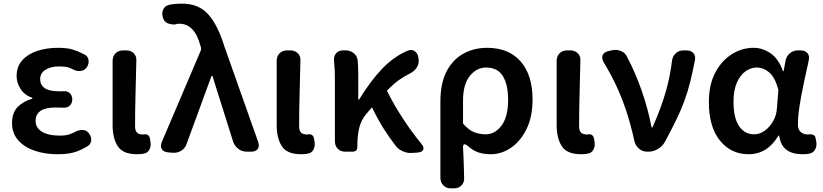

<svg xmlns="http://www.w3.org/2000/svg" viewBox="-20 -831 4511 1052"><path d="M294 14Q224 14 167.5 -6Q111 -26 78.5 -64Q46 -102 46 -156Q46 -214 77.5 -245.5Q109 -277 157 -290V-295Q114 -310 92.5 -344Q71 -378 71 -414Q71 -467 102.5 -501.5Q134 -536 185.5 -552.5Q237 -569 297 -569Q347 -569 377 -560Q407 -551 440 -534Q460 -525 464.5 -505.5Q469 -486 458 -466Q447 -448 428.5 -443.5Q410 -439 390 -446Q369 -457 353.5 -462Q338 -467 303 -467Q259 -467 229.5 -449Q200 -431 200 -397Q200 -366 224.5 -348.5Q249 -331 301 -331Q311 -331 317 -331Q323 -331 328 -331Q349 -333 362.5 -320.5Q376 -308 376 -285Q375 -264 362 -252Q349 -240 328 -241Q321 -241 308 -241.5Q295 -242 284 -242Q175 -242 175 -168Q175 -131 209.5 -109.5Q244 -88 307 -88Q339 -88 357.5 -94Q376 -100 401 -113Q421 -121 440 -118Q459 -115 471 -95Q483 -76 479 -56.5Q475 -37 455 -27Q429 -12 406 -3Q383 6 357 10Q331 14 294 14Z M730 14Q654 14 625.5 -29.5Q597 -73 597 -146V-497Q597 -523 613 -539Q629 -555 655 -555H671Q697 -555 713 -539Q729 -523 727 -497Q725 -402 722.5 -313Q720 -224 720 -139Q720 -114 731 -104Q742 -94 763 -94L771 -95Q782 -97 790.5 -91Q799 -85 801 -74L805 -51Q808 -29 798 -10.5Q788 8 766 11Q762 12 754.5 13Q747 14 730 14Z M1003 -44Q995 -19 973.5 -5.5Q952 8 926 6L902 4Q876 2 866.5 -14Q857 -30 867 -54L1080 -554Q1083 -560 1081 -571L1078 -581Q1046 -701 963 -701Q952 -701 948 -700Q944 -699 940 -697Q916 -696 897.5 -704Q879 -712 872 -736Q865 -760 875 -780.5Q885 -801 910 -805Q916 -807 934.5 -809Q953 -811 978 -811Q1068 -811 1120.5 -753Q1173 -695 1210 -575L1394 -55Q1403 -30 1392.5 -15Q1382 0 1356 0H1332Q1306 0 1285.5 -15.5Q1265 -31 1257 -56L1144 -415H1139Z M1629 14Q1553 14 1524.5 -29.5Q1496 -73 1496 -146V-497Q1496 -523 1512 -539Q1528 -555 1554 -555H1570Q1596 -555 1612 -539Q1628 -523 1626 -497Q1624 -402 1621.5 -313Q1619 -224 1619 -139Q1619 -114 1630 -104Q1641 -94 1662 -94L1670 -95Q1681 -97 1689.5 -91Q1698 -85 1700 -74L1704 -51Q1707 -29 1697 -10.5Q1687 8 1665 11Q1661 12 1653.5 13Q1646 14 1629 14Z M2237 7Q2211 9 2185 -3Q2159 -15 2145 -36Q2113 -78 2083.5 -124Q2054 -170 2018 -243L1989 -209Q1960 -176 1949 -133Q1938 -90 1938 -31V-26Q1938 0 1911 0H1872Q1846 0 1830.5 -16Q1815 -32 1815 -58V-393Q1815 -426 1814 -447.5Q1813 -469 1810 -498Q1808 -523 1821.5 -539Q1835 -555 1861 -555H1874Q1900 -555 1919 -539Q1938 -523 1940 -498Q1941 -487 1942 -464.5Q1943 -442 1943 -421V-285H1947Q2011 -389 2074.5 -455Q2138 -521 2213 -553Q2237 -563 2254 -549.5Q2271 -536 2273 -511L2274 -504Q2276 -478 2261.5 -458Q2247 -438 2224 -427Q2193 -412 2164.5 -391.5Q2136 -371 2100 -334Q2140 -254 2187.5 -181.5Q2235 -109 2288 -44Q2305 -24 2299 -10.5Q2293 3 2267 5Z M2451 201Q2425 201 2409 184.5Q2393 168 2393 142V-274Q2393 -375 2427 -440Q2461 -505 2519 -537Q2577 -569 2649 -569Q2768 -569 2833 -494Q2898 -419 2898 -286Q2898 -191 2865 -124Q2832 -57 2780 -21.5Q2728 14 2669 14Q2629 14 2599.5 3.5Q2570 -7 2540 -34Q2517 -51 2517 -24Q2519 15 2520 39.5Q2521 64 2521.5 86Q2522 108 2523 142Q2525 168 2509 184.5Q2493 201 2467 201ZM2641 -95Q2692 -95 2728 -143Q2764 -191 2764 -284Q2764 -368 2735 -414.5Q2706 -461 2643 -461Q2591 -461 2554 -414.5Q2517 -368 2517 -281V-154Q2549 -117 2579.5 -106Q2610 -95 2641 -95Z M3163 14Q3087 14 3058.5 -29.5Q3030 -73 3030 -146V-497Q3030 -523 3046 -539Q3062 -555 3088 -555H3104Q3130 -555 3146 -539Q3162 -523 3160 -497Q3158 -402 3155.5 -313Q3153 -224 3153 -139Q3153 -114 3164 -104Q3175 -94 3196 -94L3204 -95Q3215 -97 3223.5 -91Q3232 -85 3234 -74L3238 -51Q3241 -29 3231 -10.5Q3221 8 3199 11Q3195 12 3187.5 13Q3180 14 3163 14Z M3526 0Q3500 0 3481 -16.5Q3462 -33 3456 -58Q3436 -149 3412 -221.5Q3388 -294 3358 -358.5Q3328 -423 3288 -489Q3275 -512 3282 -529Q3289 -546 3314 -551L3335 -556Q3360 -561 3383.5 -551Q3407 -541 3417 -517Q3461 -434 3496 -334Q3531 -234 3550 -133H3555Q3600 -234 3625.5 -320.5Q3651 -407 3662 -497Q3665 -523 3682.5 -539Q3700 -555 3726 -555H3740Q3766 -555 3779.5 -539.5Q3793 -524 3787 -498Q3775 -435 3761.5 -381.5Q3748 -328 3729.5 -277.5Q3711 -227 3684.5 -172.5Q3658 -118 3622 -52Q3609 -29 3584.5 -14.5Q3560 0 3534 0Z M4082 14Q3985 14 3924.5 -61Q3864 -136 3864 -272Q3864 -366 3898.5 -432Q3933 -498 3989 -533.5Q4045 -569 4109 -569Q4158 -569 4201.5 -539.5Q4245 -510 4270 -442H4274L4284 -498Q4289 -524 4308 -539.5Q4327 -555 4352 -555H4366Q4392 -555 4404.5 -539.5Q4417 -524 4411 -499Q4397 -436 4383.5 -372.5Q4370 -309 4361 -251.5Q4352 -194 4352 -148Q4352 -120 4368 -107Q4384 -94 4407 -94Q4414 -94 4417 -95Q4429 -96 4438 -91Q4447 -86 4449 -73L4453 -52Q4456 -30 4446 -11.5Q4436 7 4414 11Q4410 12 4401.5 13Q4393 14 4376 14Q4322 14 4289.5 -10Q4257 -34 4249 -88H4245Q4185 14 4082 14ZM4112 -95Q4142 -95 4169.5 -114.5Q4197 -134 4216 -167Q4235 -200 4237 -239L4245 -339Q4226 -408 4194.5 -434.5Q4163 -461 4126 -461Q4094 -461 4065 -440.5Q4036 -420 4017.5 -378.5Q3999 -337 3999 -273Q3999 -185 4029.5 -140Q4060 -95 4112 -95Z"/></svg>

Font: Chiron GoRound TC SB
Style: Regular
Weight: 500
Designer: Ryoko NISHIZUKA 西塚涼子 (kana, bopomofo & ideographs); Paul D. Hunt (Latin, Greek & Cyrillic); Sandoll Communications 산돌커뮤니
Foundry: Adobe
Version: Version 1.000;hotconv 1.1.1;makeotfexe 2.6.0